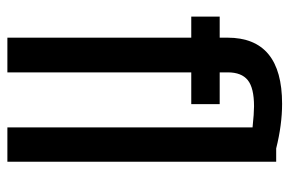

<svg xmlns="http://www.w3.org/2000/svg" viewBox="-152 -632 784 520"><g transform="rotate(90 240.0 -372.0)"><path d="M418 -728V0H325V-664Q287 -668 268 -668Q218 -668 197 -651Q176 -634 176 -597V-575H262V-498H176V0H82V-498H25V-575H82V-596Q82 -744 261 -744Q318 -744 382 -728Z"/></g></svg>

Font: Khand Medium
Style: Regular
Weight: 500
Designer: Devanagari: Sanchit Sawaria, Jyotish Sonowal; Latin: Satya Rajpurohit
Foundry: Indian Type Foundry
Version: Version 1.100;PS 1.0;hotconv 1.0.78;makeotf.lib2.5.61930; tt